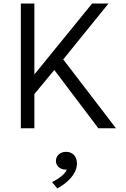

<svg xmlns="http://www.w3.org/2000/svg" viewBox="-20 -720 710 1078"><path d="M97 0V-700H173V-302L497 -700H589L335 -386.5L631 0H532L285 -327L173 -192V0ZM302 338 272 302Q302 288 325 269.2Q348 250.5 355 232Q338.5 233.5 324.5 227.5Q310.5 221.5 302.2 210Q294 198.5 294 184Q294 161.5 310 147Q326 132.5 351 132.5Q378.5 132.5 395.2 150.2Q412 168 412 198.5Q412 223 399.2 247.5Q386.5 272 361.8 295.2Q337 318.5 302 338Z"/></svg>

Font: Geologica Cursive ExtraLight
Style: Regular
Weight: 250
Designer: Sindre Bremnes, Frode Helland
Foundry: Monokrom Skriftforlag AS
Version: Version 1.010;gftools[0.9.28]